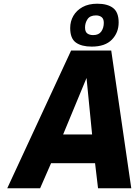

<svg xmlns="http://www.w3.org/2000/svg" viewBox="-20 -1014 743 1034"><path d="M19 0 363 -742H579L687 0H508L492 -135H255L196 0ZM320 -290H476L446 -594ZM474 -763Q419 -763 388.5 -785Q358 -807 358 -863Q358 -899 375 -928.5Q392 -958 424.5 -976Q457 -994 504 -994Q559 -994 589 -971Q619 -948 619 -893Q619 -838 582.5 -800.5Q546 -763 474 -763ZM482 -825Q512 -825 525.5 -844.5Q539 -864 539 -891Q539 -913 527 -922Q515 -931 497 -931Q465 -931 451.5 -911Q438 -891 438 -866Q438 -843 450 -834Q462 -825 482 -825Z"/></svg>

Font: Exo Thin ExtraBold
Style: Italic
Weight: 800
Italic angle: -9°
Version: Version 2.000